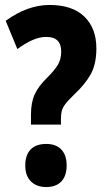

<svg xmlns="http://www.w3.org/2000/svg" viewBox="-20 -744 424 775"><path d="M105 -281Q105 -330 120 -363Q135 -396 170 -430Q201 -461 214 -483Q227 -505 227 -536Q227 -595 167 -595Q140 -595 111.5 -582.5Q83 -570 50 -546L3 -660Q91 -724 180 -724Q272 -724 320.5 -677Q369 -630 369 -549Q369 -485 346 -444Q323 -403 278 -361Q254 -338 243 -323Q232 -308 229 -295Q226 -282 226 -265V-241H105ZM82 -76Q82 -118 103.5 -140.5Q125 -163 167 -163Q206 -163 227.5 -140.5Q249 -118 249 -76Q249 -34 227.5 -11.5Q206 11 167 11Q128 11 105 -11.5Q82 -34 82 -76Z"/></svg>

Font: Noto Sans ExtraCondensed ExtraBold
Style: Regular
Weight: 800
Width: 2
Designer: Monotype Design Team
Foundry: Monotype Imaging Inc.
Version: Version 2.013; ttfautohint (v1.8.4.7-5d5b)